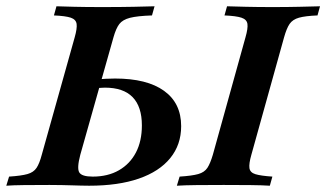

<svg xmlns="http://www.w3.org/2000/svg" viewBox="-41 -591 1038 611"><path d="M-21 0 -12.1 -29Q26.6 -31.5 46.4 -37.1Q66.1 -42.7 75.4 -56.9Q84.7 -71 91.9 -98.4L196.8 -472.6Q204.8 -500.8 202.8 -514.9Q200.8 -529 184.3 -534.7Q167.7 -540.3 130.6 -541.9L138.7 -571Q158.9 -570.2 196 -569.4Q233.1 -568.5 283.9 -568.5Q341.9 -568.5 384.7 -569.4Q427.4 -570.2 450.8 -571L442.7 -541.9Q396 -540.3 372.6 -534.3Q349.2 -528.2 338.7 -514.5Q328.2 -500.8 320.2 -472.6L214.5 -98.4Q203.2 -55.6 211.3 -42.3Q219.4 -29 254 -29Q302.4 -29 337.5 -49.2Q372.6 -69.4 391.5 -105.6Q410.5 -141.9 410.5 -191.9Q410.5 -251.6 381 -281.9Q351.6 -312.1 292.7 -312.1Q284.7 -312.1 276.2 -311.3Q267.7 -310.5 260.5 -308.9L267.7 -337.9Q279.8 -339.5 295.2 -340.3Q310.5 -341.1 325 -341.1Q426.6 -341.1 481 -302Q535.5 -262.9 535.5 -189.5Q535.5 -130.6 500.8 -87.9Q466.1 -45.2 400.8 -22.6Q335.5 0 242.7 0Q229 0 215.7 -0.4Q202.4 -0.8 187.9 -1.2Q173.4 -1.6 156 -2Q138.7 -2.4 116.9 -2.4Q71 -2.4 35.1 -2Q-0.8 -1.6 -21 0ZM521.8 0 530.6 -29Q570.2 -31.5 589.9 -37.1Q609.7 -42.7 619 -56.9Q628.2 -71 636.3 -98.4L740.3 -472.6Q748.4 -500.8 746.4 -514.9Q744.4 -529 727.4 -534.7Q710.5 -540.3 673.4 -541.9L681.5 -571Q704.8 -570.2 741.9 -569.4Q779 -568.5 826.6 -568.5Q873.4 -568.5 911.7 -569.4Q950 -570.2 977.4 -571L969.4 -541.9Q930.6 -540.3 910.5 -534.7Q890.3 -529 880.6 -514.9Q871 -500.8 862.9 -471.8L758.9 -98.4Q750.8 -70.2 752.8 -56Q754.8 -41.9 771.8 -36.7Q788.7 -31.5 825.8 -29L817.7 0Q793.5 -1.6 756 -2Q718.5 -2.4 671 -2.4Q622.6 -2.4 584.7 -2Q546.8 -1.6 521.8 0Z"/></svg>

Font: Playfair 5pt SemiExpanded Light
Style: Bold Italic
Weight: 700
Italic angle: -15.6°
Version: Version 2.001;gftools[0.9.30]